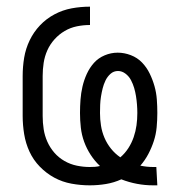

<svg xmlns="http://www.w3.org/2000/svg" viewBox="-20 -548 540 576"><path d="M439 8Q415 8 391 3.5Q367 -1 344 -10Q322 0 298 4Q274 8 250 8H249Q222 8 194.5 3Q167 -2 143 -15Q119 -28 99.5 -48Q80 -68 68.5 -93Q57 -118 52.5 -145.5Q48 -173 48 -200V-320Q48 -348 52.5 -375Q57 -402 69 -427Q81 -452 100 -472Q119 -492 143.5 -505Q168 -518 195 -523Q222 -528 250 -528V-473Q230 -473 210.5 -469Q191 -465 174 -455Q157 -445 143.5 -430Q130 -415 122 -397Q114 -379 111 -359.5Q108 -340 108 -320V-200Q108 -180 111 -160.5Q114 -141 122 -123Q130 -105 143 -90Q156 -75 173.5 -65Q191 -55 210.5 -51Q230 -47 249 -47Q257 -47 264.5 -47.5Q272 -48 280 -50Q264 -65 252 -83.5Q240 -102 232.5 -122.5Q225 -143 222.5 -165Q220 -187 220 -209Q220 -229 221.5 -249Q223 -269 227.5 -288.5Q232 -308 240.5 -326.5Q249 -345 262 -359.5Q275 -374 294 -382Q313 -390 333 -390Q353 -390 372.5 -382.5Q392 -375 406 -360.5Q420 -346 429 -327.5Q438 -309 443.5 -289.5Q449 -270 450.5 -249.5Q452 -229 452 -209Q452 -188 450 -166.5Q448 -145 441.5 -125Q435 -105 425 -86Q415 -67 401 -51Q411 -49 420.5 -48Q430 -47 440 -47H449L452 8ZM341 -76Q355 -88 365 -103.5Q375 -119 381 -136.5Q387 -154 389.5 -172Q392 -190 392 -209Q392 -221 391 -234Q390 -247 388 -259.5Q386 -272 382.5 -284Q379 -296 373 -307.5Q367 -319 356.5 -327Q346 -335 334 -335Q321 -335 311.5 -326.5Q302 -318 296.5 -306.5Q291 -295 288 -283Q285 -271 283 -258.5Q281 -246 280.5 -233.5Q280 -221 280 -209Q280 -190 283 -171Q286 -152 293.5 -134.5Q301 -117 313 -102Q325 -87 341 -76Z"/></svg>

Font: Iosevka Custom Light
Style: Regular
Weight: 300
Monospace: yes
Designer: Belleve Invis
Foundry: Belleve Invis
Version: Version 27.3.5